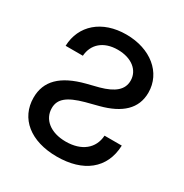

<svg xmlns="http://www.w3.org/2000/svg" viewBox="-172 -875 983 1023"><g transform="rotate(30 320.0 -363.5)"><path d="M317 11C478 11 583 -68 588 -213H482C477 -132 415 -82 318 -82C224 -82 165 -131 165 -200C165 -256 205 -289 303 -316L380 -336C502 -368 570 -429 570 -528C570 -651 463 -738 314 -738C165 -738 67 -651 63 -524H169C174 -596 227 -645 315 -645C401 -645 456 -599 456 -536C456 -480 414 -445 330 -422L259 -404C119 -368 53 -302 53 -200C53 -72 155 11 317 11Z"/></g></svg>

Font: Wafeq Medium
Style: Regular
Weight: 500
Designer: Rasmus Andersson & Azza Alameddine
Foundry: Google & TypeTogether
Version: Version 3.000;January 28, 2025;FontCreator 15.0.0.3014 64-bi